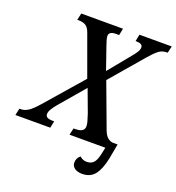

<svg xmlns="http://www.w3.org/2000/svg" viewBox="-202 -840 1066 1163"><g transform="rotate(20 331.0 -258.5)"><path d="M458 197Q428 197 409.5 184Q391 171 391 148Q391 119 414 101Q423 109 434 114Q445 119 460 119Q486 119 502 103Q518 87 527 47L537 0H306L316 -44H327Q385 -44 385 -82Q385 -96 380.5 -112Q376 -128 366 -159L312 -304L173 -141Q157 -122 146 -104Q135 -86 135 -71Q135 -57 146.5 -50.5Q158 -44 189 -44H191L182 0H-43L-33 -44H-27Q0 -44 23.5 -59.5Q47 -75 83 -116L291 -355L195 -619Q184 -649 166.5 -659.5Q149 -670 123 -670H112L122 -714H391L382 -670H361Q317 -670 317 -641Q317 -631 321 -616.5Q325 -602 332 -582L382 -438L499 -581Q513 -597 523.5 -614Q534 -631 534 -645Q534 -670 490 -670H488L497 -714H705L695 -670H687Q660 -670 638 -653.5Q616 -637 581 -596L402 -387L510 -97Q522 -68 538.5 -56Q555 -44 571 -44H600L582 53Q567 126 538.5 161.5Q510 197 458 197Z"/></g></svg>

Font: Noto Serif SemiCondensed Medium
Style: Italic
Weight: 500
Width: 4
Italic angle: -12°
Designer: Monotype Design Team
Foundry: Monotype Imaging Inc.
Version: Version 2.013